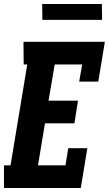

<svg xmlns="http://www.w3.org/2000/svg" viewBox="-22 -945 547 965"><path d="M-2 0V-114H31L115 -621H97L96 -735H505L472 -535H376L391 -621H253L222 -439H370L352 -325H204L169 -114H307L321 -200H417L384 0ZM491 -845H191L190 -925H490Z"/></svg>

Font: Iosevka Curly Slab Heavy
Style: Italic
Weight: 900
Italic angle: -9°
Monospace: yes
Designer: Belleve Invis
Foundry: Belleve Invis
Version: Version 22.1.2; ttfautohint (v1.8.4)